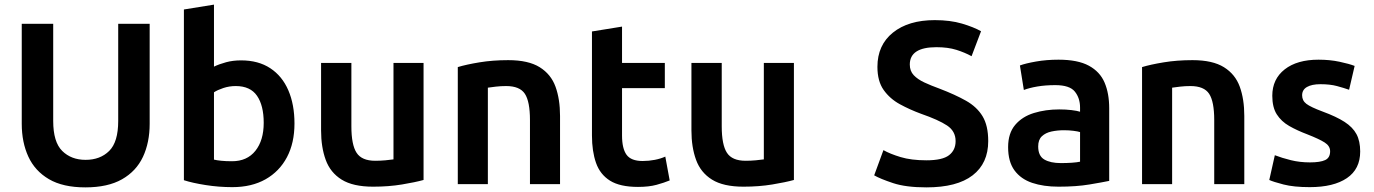

<svg xmlns="http://www.w3.org/2000/svg" viewBox="-20 -796 5940 830"><path d="M349 14Q252 14 191.5 -21.5Q131 -57 102.5 -119Q74 -181 74 -261V-693H210V-273Q210 -182 249 -143.5Q288 -105 350 -105Q413 -105 452 -143.5Q491 -182 491 -273V-693H627V-261Q627 -180 598 -118Q569 -56 507.5 -21Q446 14 349 14Z M984 13Q926 13 869 4Q812 -5 775 -17V-755L905 -776V-508Q928 -519 957.5 -527Q987 -535 1022 -535Q1097 -535 1148.5 -501Q1200 -467 1226.5 -405.5Q1253 -344 1253 -262Q1253 -178 1220.5 -116.5Q1188 -55 1128 -21Q1068 13 984 13ZM983 -99Q1048 -99 1084 -144Q1120 -189 1120 -265Q1120 -340 1091 -382Q1062 -424 999 -424Q971 -424 945.5 -415.5Q920 -407 905 -397V-106Q917 -103 936.5 -101Q956 -99 983 -99Z M1593 11Q1506 11 1457 -19.5Q1408 -50 1388 -105Q1368 -160 1368 -232V-524H1499V-250Q1499 -170 1521.5 -135.5Q1544 -101 1602 -101Q1624 -101 1646 -103Q1668 -105 1681 -107V-524H1811V-18Q1775 -8 1717.5 1.5Q1660 11 1593 11Z M1959 0V-506Q1995 -517 2052.5 -526.5Q2110 -536 2177 -536Q2264 -536 2313 -505.5Q2362 -475 2381.5 -421Q2401 -367 2401 -295V0H2271V-277Q2271 -357 2249 -390.5Q2227 -424 2168 -424Q2145 -424 2123.5 -421.5Q2102 -419 2089 -417V0Z M2738 12Q2660 12 2617 -15Q2574 -42 2556.5 -92Q2539 -142 2539 -210V-660L2669 -681V-524H2854V-415H2669V-210Q2669 -154 2688.5 -127Q2708 -100 2758 -100Q2785 -100 2810.5 -105Q2836 -110 2856 -119L2875 -16Q2851 -6 2818 3Q2785 12 2738 12Z M3194 11Q3107 11 3058 -19.5Q3009 -50 2989 -105Q2969 -160 2969 -232V-524H3100V-250Q3100 -170 3122.5 -135.5Q3145 -101 3203 -101Q3225 -101 3247 -103Q3269 -105 3282 -107V-524H3412V-18Q3376 -8 3318.5 1.5Q3261 11 3194 11Z M3985 14Q3896 14 3840.5 -4.5Q3785 -23 3759 -38L3799 -147Q3827 -131 3873 -117Q3919 -103 3985 -103Q4054 -103 4082.5 -125Q4111 -147 4111 -186Q4111 -229 4074 -253.5Q4037 -278 3962 -304Q3913 -322 3870 -345.5Q3827 -369 3800 -407Q3773 -445 3773 -507Q3773 -601 3840 -655Q3907 -709 4021 -709Q4088 -709 4138.5 -694Q4189 -679 4221 -661L4180 -553Q4151 -569 4114.5 -580.5Q4078 -592 4028 -592Q3913 -592 3913 -517Q3913 -489 3930 -471Q3947 -453 3976 -439.5Q4005 -426 4041 -413Q4109 -387 4156 -360.5Q4203 -334 4227.5 -293.5Q4252 -253 4252 -186Q4252 -90 4184.5 -38Q4117 14 3985 14Z M4556 11Q4491 11 4442 -5.5Q4393 -22 4365.5 -59.5Q4338 -97 4338 -160Q4338 -220 4368.5 -256Q4399 -292 4449.5 -307.5Q4500 -323 4559 -323Q4588 -323 4612.5 -320Q4637 -317 4649 -313V-331Q4649 -372 4626.5 -400Q4604 -428 4542 -428Q4499 -428 4464 -422Q4429 -416 4406 -407L4389 -513Q4413 -522 4458.5 -530Q4504 -538 4556 -538Q4639 -538 4687 -512Q4735 -486 4755 -439Q4775 -392 4775 -328V-14Q4746 -8 4689.5 1.5Q4633 11 4556 11ZM4566 -91Q4591 -91 4613 -92.5Q4635 -94 4649 -97V-225Q4640 -228 4620.5 -230.5Q4601 -233 4580 -233Q4551 -233 4525.5 -227.5Q4500 -222 4484 -207Q4468 -192 4468 -163Q4468 -122 4494.5 -106.5Q4521 -91 4566 -91Z M4917 0V-506Q4953 -517 5010.5 -526.5Q5068 -536 5135 -536Q5222 -536 5271 -505.5Q5320 -475 5339.5 -421Q5359 -367 5359 -295V0H5229V-277Q5229 -357 5207 -390.5Q5185 -424 5126 -424Q5103 -424 5081.5 -421.5Q5060 -419 5047 -417V0Z M5642 13Q5573 13 5528.5 1.5Q5484 -10 5467 -18L5491 -125Q5522 -113 5560.5 -103.5Q5599 -94 5643 -94Q5687 -94 5708.5 -104Q5730 -114 5730 -142Q5730 -165 5706.5 -180Q5683 -195 5632 -215Q5587 -232 5553 -251.5Q5519 -271 5499.5 -301.5Q5480 -332 5480 -382Q5480 -454 5533.5 -496Q5587 -538 5680 -538Q5729 -538 5771 -529Q5813 -520 5836 -511L5812 -408Q5789 -416 5759.5 -424Q5730 -432 5688 -432Q5651 -432 5630 -420Q5609 -408 5609 -384Q5609 -361 5627.5 -347Q5646 -333 5697 -314Q5757 -292 5792.5 -269Q5828 -246 5844 -216Q5860 -186 5860 -141Q5860 -65 5802.5 -26Q5745 13 5642 13Z"/></svg>

Font: Ubuntu Sans
Style: Bold
Weight: 700
Designer: Dalton Maag Ltd
Foundry: Dalton Maag Ltd
Version: Version 1.006; ttfautohint (v1.8.4.7-5d5b)